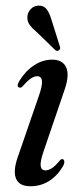

<svg xmlns="http://www.w3.org/2000/svg" viewBox="-20 -655 288 684"><path d="M142 -48Q151.5 -48 163.5 -55Q175.5 -62 192 -82Q198 -89.5 203.5 -88Q208 -87 209 -80.2Q210 -73.5 204.5 -63Q184.5 -29 154.8 -10.2Q125 8.5 88.5 8.5Q48.5 8.5 37.2 -18.5Q26 -45.5 43 -94.5L118.5 -313.5Q131.5 -351 129.5 -367.2Q127.5 -383.5 112.5 -383.5Q102.5 -383.5 90.8 -376Q79 -368.5 61 -348Q54.5 -341 49.5 -343Q37 -345.5 48.5 -366Q70.5 -402 101.2 -422.2Q132 -442.5 165.5 -442.5Q203.5 -442.5 215.8 -414.8Q228 -387 210.5 -336.5L135 -115Q122.5 -78.5 125 -63.2Q127.5 -48 142 -48ZM162.5 -587.5 193 -490.5Q197 -481.5 190.5 -476.5Q184 -471 177 -476.5L109.5 -542Q92.5 -556 84 -569Q75.5 -582 78 -600Q80 -612.5 90.5 -623.5Q101 -634.5 117.5 -635Q135.5 -635.5 145.5 -623Q155.5 -610.5 162.5 -587.5Z"/></svg>

Font: Fraunces 144pt S050
Style: Italic
Weight: 400
Italic angle: -16°
Version: Version 1.000; ttfautohint (v1.8.3)